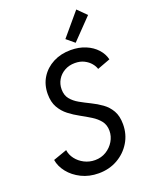

<svg xmlns="http://www.w3.org/2000/svg" viewBox="-171 -1028 881 1125"><g transform="rotate(-20 269.0 -465.5)"><path d="M245.6 7.8Q186 7.8 138.4 -15.9Q90.8 -39.6 61.3 -76.9Q31.7 -114.3 25.4 -155.3L111.3 -185.5Q115.2 -155.3 135 -129.4Q154.8 -103.5 185.5 -87.9Q216.3 -72.3 251.5 -72.3Q290.5 -72.3 321.5 -91.3Q352.5 -110.4 370.6 -140.9Q388.7 -171.4 388.7 -205.6Q388.7 -242.2 369.4 -266.8Q350.1 -291.5 319.8 -310.3Q289.6 -329.1 255.4 -347.7Q221.2 -366.2 190.9 -389.6Q160.6 -413.1 141.4 -446.8Q122.1 -480.5 122.1 -530.3Q122.1 -588.4 149.9 -632.8Q177.7 -677.2 226.1 -702.4Q274.4 -727.5 335.9 -727.5Q387.7 -727.5 428.7 -710.2Q469.7 -692.9 496.3 -663.6Q522.9 -634.3 531.2 -598.6L450.2 -568.4Q445.3 -585.9 430.2 -604.2Q415 -622.6 390.6 -635Q366.2 -647.5 333 -647.5Q296.4 -647.5 268.1 -631.3Q239.7 -615.2 223.9 -588.4Q208 -561.5 208 -528.8Q208 -491.7 227.3 -468Q246.6 -444.3 277.3 -427Q308.1 -409.7 342.3 -393.1Q376.5 -376.5 407.2 -354.5Q438 -332.5 457.3 -299.1Q476.6 -265.6 476.6 -214.4Q476.6 -151.9 446 -101.6Q415.5 -51.3 363.3 -21.7Q311 7.8 245.6 7.8ZM378.9 -757.3 329.6 -798.3 448.7 -939.5 502.9 -885.7Z"/></g></svg>

Font: Reddit Sans
Style: Italic
Weight: 400
Italic angle: -11.25°
Designer: Stephen Hutchings
Version: Version 1.013